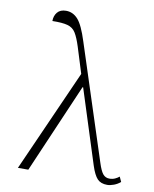

<svg xmlns="http://www.w3.org/2000/svg" viewBox="-86 -838 729 909"><g transform="rotate(10 278.0 -383.0)"><path d="M62 0 280 -490 241 -615Q228 -656 214.5 -678Q201 -700 175.5 -707Q150 -714 102 -713Q102 -738 116 -755Q130 -772 158 -772Q191 -772 215 -745.5Q239 -719 263 -643L442 -92Q454 -54 466 -39.5Q478 -25 497 -25Q512 -25 524 -30.5Q536 -36 544 -43L555 -19Q541 -7 523.5 -0.5Q506 6 492 6Q461 6 444.5 -11.5Q428 -29 414 -72L300 -429H297L112 0Z"/></g></svg>

Font: Noto Serif ExtraLight
Style: Regular
Weight: 200
Designer: Monotype Design Team
Foundry: Monotype Imaging Inc.
Version: Version 2.015; ttfautohint (v1.8.4.7-5d5b)